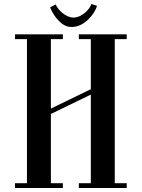

<svg xmlns="http://www.w3.org/2000/svg" viewBox="-20 -942 710 962"><path d="M259 -920 231 -905C250 -858 291 -807 335 -807H342C400 -807 454 -869 466 -913L438 -922C429 -893 387 -854 350 -854H347C312 -854 271 -890 259 -920ZM295 0V-24H235V-371L435 -468V-24H375V0H615V-24H555V-746H615V-770H375V-746H435V-495L235 -398V-746H295V-770H55V-746H115V-24H55V0Z"/></svg>

Font: Ponomar Unicode
Style: Regular
Weight: 400
Version: 1.3